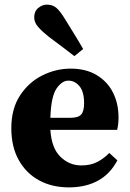

<svg xmlns="http://www.w3.org/2000/svg" viewBox="-20 -796 561 831"><path d="M276 -447Q248 -447 224.5 -412.5Q201 -378 198 -286H283Q319 -286 331.5 -300.5Q344 -315 344 -349Q344 -399 324 -423Q304 -447 276 -447ZM278 15Q205 15 149 -15.5Q93 -46 61 -103.5Q29 -161 29 -241Q29 -325 66.5 -382.5Q104 -440 163 -469.5Q222 -499 286 -499Q352 -499 398.5 -471Q445 -443 469 -395.5Q493 -348 493 -287Q493 -258 487 -234H198Q203 -155 241.5 -117.5Q280 -80 332 -80Q373 -80 402 -95.5Q431 -111 453 -134L488 -102Q457 -43 404 -14Q351 15 278 15ZM340 -584 302 -553Q283 -568 259 -586Q235 -604 191 -637Q162 -660 145 -679.5Q128 -699 128 -721Q128 -747 145.5 -761.5Q163 -776 183 -776Q208 -776 224.5 -761.5Q241 -747 261 -714Q293 -662 310 -634.5Q327 -607 340 -584Z"/></svg>

Font: Source Serif Pro
Style: Bold
Weight: 700
Designer: Frank Grießhammer
Foundry: Adobe Systems Incorporated
Version: Version 3.001;hotconv 1.0.111;makeotfexe 2.5.65597